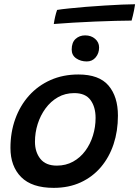

<svg xmlns="http://www.w3.org/2000/svg" viewBox="-20 -894 673 928"><path d="M239.5 14Q134 14 82.2 -38.2Q30.5 -90.5 30.5 -179Q30.5 -254.5 53.8 -319Q77 -383.5 120.2 -431.8Q163.5 -480 224 -507Q284.5 -534 359 -534Q459 -534 504.5 -480.5Q550 -427 550 -335Q550 -260.5 529 -197.2Q508 -134 467.8 -86.5Q427.5 -39 370 -12.5Q312.5 14 239.5 14ZM254.5 -93.5Q298.5 -93.5 333.2 -112.8Q368 -132 392.2 -164.8Q416.5 -197.5 429.2 -238.8Q442 -280 442 -324Q442 -377 417.5 -410.5Q393 -444 339 -444Q295 -444 260 -424Q225 -404 200.2 -370.2Q175.5 -336.5 162.2 -294.8Q149 -253 149 -209Q149 -159 175.2 -126.2Q201.5 -93.5 254.5 -93.5ZM391.5 -723Q420.5 -723 439.8 -706.2Q459 -689.5 459 -664.5Q459 -636.5 442.5 -616.8Q426 -597 399.5 -597Q370 -597 348.2 -612Q326.5 -627 326.5 -654.5Q326.5 -688.5 345.2 -705.8Q364 -723 391.5 -723ZM616 -794.5Q585 -794.5 538.5 -793.2Q492 -792 438.8 -789.8Q385.5 -787.5 333.5 -784.5Q281.5 -781.5 240 -778Q242.5 -795.5 246.5 -813Q250.5 -830.5 256 -846Q276.5 -849.5 313 -853.2Q349.5 -857 394.5 -860.8Q439.5 -864.5 485.2 -867.2Q531 -870 570 -871.8Q609 -873.5 633 -873.5Q632 -865 627.5 -842.2Q623 -819.5 616 -794.5Z"/></svg>

Font: Grandstander Thin Medium
Style: Italic
Weight: 500
Italic angle: -15°
Version: Version 1.200